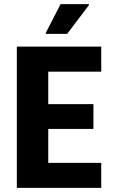

<svg xmlns="http://www.w3.org/2000/svg" viewBox="-20 -915 557 935"><path d="M62 0V-688H473V-566H215V-408H435V-287H215V-122H473V0ZM203 -750V-755L275 -895H413V-890L307 -750Z"/></svg>

Font: Saira SemiCondensed
Style: Bold
Weight: 700
Width: 4
Designer: Hector Gatti with collaboration of the Omnibus-Type team
Foundry: Omnibus-Type
Version: Version 1.101